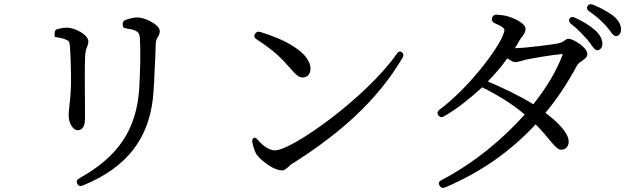

<svg xmlns="http://www.w3.org/2000/svg" viewBox="-20 -833 3000 917"><path d="M349 45C354 55 363 58 375 53C588 -33 703 -178 714 -408C714 -416 715 -426 716 -437C717 -470 719 -509 721 -546L724 -627C725 -640 729 -649 735 -658C738 -663 743 -671 743 -685C743 -715 672 -750 636 -750C622 -750 601 -745 582 -739C570 -735 565 -727 566 -716C566 -704 572 -698 585 -697C603 -694 618 -691 626 -687C645 -677 646 -668 648 -653C652 -583 650 -503 645 -411C632 -214 545 -85 358 19C346 26 344 35 349 45ZM241 -674V-657C243 -657 245 -656 247 -656L252 -655C269 -652 282 -650 294 -644C311 -637 311 -635 314 -611C317 -575 320 -479 319 -433C318 -384 314 -349 311 -323C309 -307 308 -293 308 -282C308 -244 329 -211 351 -211C368 -211 386 -223 386 -266V-311C385 -390 384 -537 387 -572C388 -583 390 -592 392 -599C395 -607 398 -613 400 -621C401 -625 402 -630 402 -635C402 -668 336 -701 300 -701C288 -701 273 -699 258 -695C246 -693 241 -686 241 -674Z M1327 -19C1339 -19 1349 -29 1361 -39C1367 -45 1371 -50 1382 -55C1596 -191 1780 -348 1903 -558C1909 -569 1907 -578 1899 -584C1891 -590 1882 -587 1875 -576C1728 -366 1374 -115 1294 -115C1264 -115 1236 -137 1212 -164C1203 -174 1197 -178 1192 -174C1186 -170 1183 -164 1185 -154C1188 -136 1197 -110 1204 -97C1228 -64 1288 -19 1327 -19ZM1206 -645C1288 -591 1322 -558 1367 -506C1396 -473 1408 -463 1425 -463C1445 -463 1463 -477 1463 -504C1463 -583 1335 -647 1224 -680C1212 -684 1204 -681 1198 -671C1192 -661 1195 -652 1206 -645Z M2079 53C2085 64 2094 67 2106 62C2281 -12 2421 -113 2538 -239C2571 -206 2590 -183 2604 -165C2630 -135 2644 -118 2660 -118C2681 -118 2697 -133 2696 -158C2695 -199 2644 -250 2585 -294C2641 -361 2691 -437 2737 -522C2741 -530 2753 -538 2765 -546C2774 -553 2785 -560 2785 -575C2785 -608 2716 -648 2695 -648C2688 -648 2683 -644 2674 -638C2668 -633 2658 -628 2642 -625C2616 -620 2487 -603 2440 -603H2439C2446 -613 2453 -625 2461 -640C2465 -646 2470 -654 2477 -662C2483 -671 2490 -680 2490 -695C2490 -722 2435 -748 2394 -758C2378 -761 2365 -762 2352 -763C2341 -763 2333 -758 2330 -747C2327 -736 2331 -728 2343 -722C2372 -710 2389 -699 2389 -690C2389 -639 2231 -422 2079 -309C2069 -301 2067 -292 2073 -283C2079 -274 2089 -271 2100 -277C2163 -313 2224 -362 2283 -416C2362 -377 2430 -334 2486 -286C2382 -169 2243 -53 2087 28C2076 34 2073 42 2079 53ZM2310 -444C2342 -477 2374 -514 2403 -554C2421 -543 2432 -536 2440 -536C2447 -536 2456 -538 2465 -541C2468 -541 2470 -542 2475 -543C2476 -543 2477 -544 2478 -544C2481 -545 2486 -547 2493 -549C2494 -549 2495 -549 2496 -549C2529 -556 2620 -571 2656 -574C2668 -575 2669 -575 2666 -569C2639 -498 2593 -417 2527 -335C2463 -375 2383 -413 2310 -444ZM2707 -719C2745 -690 2767 -663 2785 -644C2788 -640 2791 -637 2793 -634L2799 -626C2812 -607 2822 -593 2832 -593C2845 -594 2857 -603 2857 -624C2856 -649 2844 -669 2821 -690C2796 -711 2765 -731 2725 -749C2714 -754 2705 -752 2700 -744C2695 -736 2697 -727 2707 -719ZM2794 -779C2834 -751 2853 -732 2872 -712C2878 -705 2880 -702 2884 -698L2891 -689C2903 -672 2911 -661 2922 -661C2935 -661 2946 -672 2946 -693C2946 -717 2932 -739 2907 -759C2881 -777 2852 -795 2811 -811C2800 -815 2791 -813 2786 -804C2781 -796 2783 -787 2794 -779Z"/></svg>

Font: 寒蝉锦书宋 Text
Style: Regular
Weight: 400
Designer: 寒蝉锦书宋{Warren} 思源宋体{Ryoko NISHIZUKA 西塚涼子 (kana & ideographs); Frank Grießhammer (Latin, Greek & Cyrillic); Wenlong ZHANG 
Foundry: Adobe & ChillType
Version: Version 2.000;Glyphs 3.1.1 (3135)